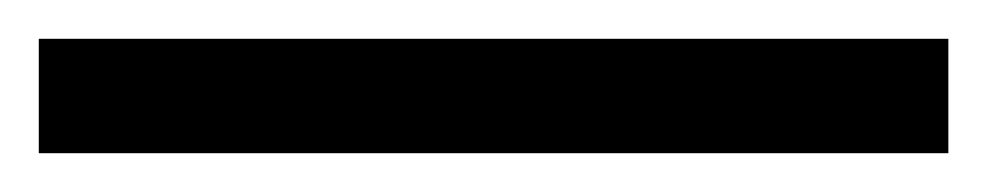

<svg xmlns="http://www.w3.org/2000/svg" viewBox="-25 -839 509 99"><path d="M-5 -760V-819H464V-760Z"/></svg>

Font: Noto Serif Test
Style: Regular
Weight: 400
Version: Version 1.000